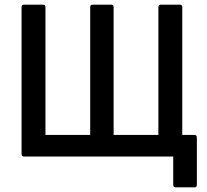

<svg xmlns="http://www.w3.org/2000/svg" viewBox="-20 -675 892 828"><path d="M738 133Q727 133 727 122V0H83Q73 0 73 -11V-644Q73 -655 83 -655H165Q176 -655 176 -644V-93H369V-644Q369 -655 379 -655H460Q470 -655 470 -644V-93H663V-644Q663 -655 674 -655H756Q766 -655 766 -644V-93H819Q829 -93 829 -82V122Q829 133 819 133Z"/></svg>

Font: Sofia Sans Extra Cond
Style: Bold
Weight: 700
Width: 1
Designer: Botio Nikoltchev, Ani Petrova
Foundry: lettersoup
Version: Version 4.100; ttfautohint (v1.8.3)